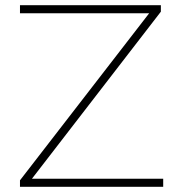

<svg xmlns="http://www.w3.org/2000/svg" viewBox="-20 -720 696 740"><path d="M57 0H609V-31H103L600 -675V-700H57V-669H555L57 -25Z"/></svg>

Font: Chess Sans ExtraLight
Style: Regular
Weight: 275
Designer: Wolf Bōese
Foundry: Wolf Bōese
Version: Version 7.223;Glyphs 3.3 (3306)